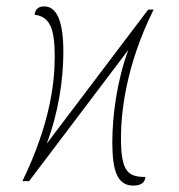

<svg xmlns="http://www.w3.org/2000/svg" viewBox="-20 -566 558 600"><path d="M397 14C425 14 434 0 434 -13C379 -13 358 -31 358 -135C358 -208 371 -357 460 -536H443L126 -117C163 -215 178 -318 178 -404C178 -496 159 -546 118 -546C100 -546 90 -537 88 -520C137 -514 151 -475 151 -389C151 -311 138 -181 50 0H71L381 -410C346 -315 331 -207 331 -121C331 -29 348 14 397 14Z"/></svg>

Font: Noto Serif SemiCondensed Thin
Style: Italic
Weight: 100
Width: 4
Italic angle: -12°
Designer: Monotype Design Team
Foundry: Monotype Imaging Inc.
Version: Version 2.013